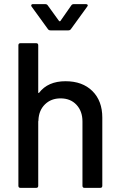

<svg xmlns="http://www.w3.org/2000/svg" viewBox="-20 -909 584 929"><path d="M475 -340V-10Q475 0 465 0H389Q379 0 379 -10V-321Q379 -371 350 -402Q321 -433 273 -433Q227 -433 197.5 -404Q168 -375 166 -328Q166 -322 165 -322V-10Q165 0 155 0H79Q69 0 69 -10V-690Q69 -700 79 -700H155Q165 -700 165 -690V-462Q165 -460 166.5 -459Q168 -458 169 -460Q212 -516 297 -516Q379 -516 427 -468.5Q475 -421 475 -340ZM131 -883Q131 -885 133 -887Q135 -889 139 -889H199Q207 -889 211 -883L266 -807Q267 -806 269 -806Q271 -806 272 -807L325 -883Q329 -889 337 -889H396Q402 -889 404 -885.5Q406 -882 402 -877L323 -768Q319 -762 310 -762H225Q216 -762 212 -768L133 -877Q131 -879 131 -883Z"/></svg>

Font: BarlowMedium
Style: Regular
Weight: 500
Designer: Jeremy Tribby
Foundry: Tribby Type
Version: Version 1.422